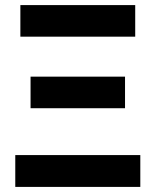

<svg xmlns="http://www.w3.org/2000/svg" viewBox="-20 -734 611 754"><path d="M60 -590V-714H511V-590ZM100 -309V-433H471V-309ZM40 0V-125H531V0Z"/></svg>

Font: Noto Sans
Style: Bold
Weight: 700
Designer: Monotype Design Team
Foundry: Monotype Imaging Inc.
Version: Version 2.000;GOOG;noto-source:20170915:90ef993387c0; ttfaut